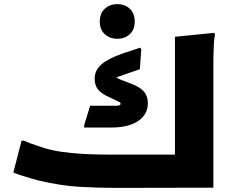

<svg xmlns="http://www.w3.org/2000/svg" viewBox="-20 -915 1134 935"><path d="M1019 -1 542 0Q452 0 363 -5.5Q274 -11 168 -36Q149 -41 125 -48Q101 -55 79.5 -62Q58 -69 45 -75L85 -230H96Q107 -225 126.5 -217.5Q146 -210 165.5 -204Q185 -198 196 -194Q235 -182 281.5 -175.5Q328 -169 376.5 -166Q425 -163 469.5 -162.5Q514 -162 549 -162H894L832 -123V-736L1023 -755L1027 -747Q1023 -729 1021.5 -702Q1020 -675 1019.5 -647Q1019 -619 1019 -599ZM627 -504Q666 -488 683 -466.5Q700 -445 700 -412Q700 -358 653 -326Q606 -294 523 -294H390V-306L419 -400H546Q567 -400 567 -409Q567 -415 561.5 -418Q556 -421 547 -425L497 -449Q468 -464 454.5 -483Q441 -502 441 -532Q441 -572 473 -600.5Q505 -629 573 -653L663 -683L668 -674L661 -578L595 -555Q570 -547 555 -541Q540 -535 530 -526L526 -551Q538 -541 554.5 -533Q571 -525 591 -518ZM551 -726Q516 -726 491 -748Q466 -770 466 -810Q466 -851 491 -873Q516 -895 551 -895Q587 -895 611.5 -873Q636 -851 636 -810Q636 -770 611.5 -748Q587 -726 551 -726Z"/></svg>

Font: Kufam ExtraBold
Style: Italic
Weight: 800
Italic angle: -11°
Designer: Artur Schmal
Foundry: Original Type
Version: Version 1.301; ttfautohint (v1.8.3)